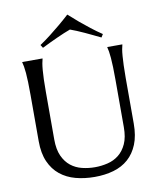

<svg xmlns="http://www.w3.org/2000/svg" viewBox="-99 -999 908 1092"><g transform="rotate(-10 355.0 -452.5)"><path d="M570.8 -508.8Q570.8 -550.3 569.8 -581.3Q568.8 -612.3 566.9 -635Q564.9 -657.7 562.5 -672.9Q560.1 -688 557.1 -698.2V-700.2H644V-698.2Q641.1 -688 638.4 -672.9Q635.7 -657.7 634 -635Q632.3 -612.3 631.1 -581.3Q629.9 -550.3 629.9 -508.8V-245.1Q629.9 -175.3 609.9 -126Q589.8 -76.7 554.2 -45.2Q518.6 -13.7 468.8 0.7Q418.9 15.1 359.9 15.1Q300.8 15.1 249.8 1.5Q198.7 -12.2 160.9 -42.7Q123 -73.2 101.6 -121.8Q80.1 -170.4 80.1 -240.2V-508.8Q80.1 -550.3 79.1 -581.3Q78.1 -612.3 76.2 -635Q74.2 -657.7 71.5 -672.9Q68.8 -688 65.9 -698.2V-700.2H183.1V-698.2Q180.2 -688 177.5 -672.9Q174.8 -657.7 172.9 -635Q170.9 -612.3 169.9 -581.3Q168.9 -550.3 168.9 -508.8V-234.9Q168.9 -176.8 186.3 -138.9Q203.6 -101.1 231.9 -78.9Q260.3 -56.6 296.4 -47.9Q332.5 -39.1 370.1 -39.1Q407.7 -39.1 443.8 -47.9Q480 -56.6 508.1 -78.9Q536.1 -101.1 553.5 -138.9Q570.8 -176.8 570.8 -234.9ZM365.2 -921.4Q393.6 -895.5 423.8 -870.1Q450.2 -848.1 481.9 -823.2Q513.7 -798.3 545.4 -777.3L534.2 -759.3Q513.2 -769.5 490.2 -780.5Q467.3 -791.5 445.1 -801.8Q422.9 -812 402.3 -820.6Q381.8 -829.1 365.2 -835Q348.6 -829.1 328.4 -820.6Q308.1 -812 285.9 -802Q263.7 -792 240.7 -781Q217.8 -770 196.3 -759.3L185.1 -777.3Q216.8 -798.3 248.5 -823.2Q280.3 -848.1 306.6 -870.1Q336.9 -895.5 365.2 -921.4Z"/></g></svg>

Font: Marcellus
Style: Regular
Weight: 400
Designer: Astigmatic (AOETI)
Foundry: Astigmatic (AOETI)
Version: Version 1.000